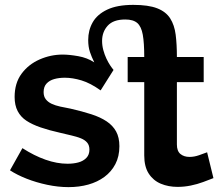

<svg xmlns="http://www.w3.org/2000/svg" viewBox="-20 -758 905 788"><path d="M856 -27Q838 -20 814 -11Q790 -2 763 3.5Q736 9 709 9Q671 9 640 -4Q609 -17 590.5 -45.5Q572 -74 572 -120V-421H504V-524H572Q572 -582 566 -615.5Q560 -649 543.5 -663.5Q527 -678 494 -678Q445 -678 422 -652.5Q399 -627 399 -590Q399 -571 404 -552.5Q409 -534 416.5 -518Q424 -502 432 -490Q440 -478 446 -471L393 -387Q351 -417 314.5 -428Q278 -439 246 -439Q222 -439 202.5 -433.5Q183 -428 171 -415Q159 -402 159 -380Q159 -362 168 -350.5Q177 -339 192 -332Q207 -325 227.5 -320.5Q248 -316 270 -312Q318 -301 355 -289Q392 -277 417.5 -260Q443 -243 456.5 -218.5Q470 -194 470 -158Q470 -116 453.5 -84.5Q437 -53 408.5 -32Q380 -11 342.5 -0.5Q305 10 261 10Q219 10 174 0.5Q129 -9 89.5 -24.5Q50 -40 21 -59L72 -150Q120 -119 167 -102.5Q214 -86 257 -86Q282 -86 302 -91.5Q322 -97 334.5 -110Q347 -123 347 -144Q347 -162 337.5 -173Q328 -184 311.5 -190.5Q295 -197 273.5 -202Q252 -207 227 -213Q182 -223 147 -235Q112 -247 88.5 -262.5Q65 -278 52.5 -302Q40 -326 40 -360Q40 -417 68.5 -455.5Q97 -494 142.5 -514Q188 -534 237 -534Q264 -534 301 -527.5Q338 -521 367 -502Q356 -524 349 -545Q342 -566 342 -594Q342 -634 360.5 -666.5Q379 -699 420 -718.5Q461 -738 527 -738Q589 -738 625 -724Q661 -710 678.5 -682.5Q696 -655 701 -615.5Q706 -576 706 -524H816V-421H706V-165Q706 -138 720.5 -126Q735 -114 758 -114Q777 -114 797 -121Q817 -128 830 -133Z"/></svg>

Font: YasnoRaleway
Style: Bold
Weight: 700
Designer: Matt McInerney, Pablo Impallari, Rodrigo Fuenzalida
Foundry: Matt McInerney, Pablo Impallari, Rodrigo Fuenzalida
Version: Version 4.026